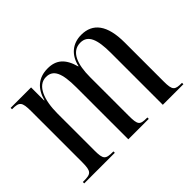

<svg xmlns="http://www.w3.org/2000/svg" viewBox="-110 -760 976 976"><g transform="rotate(-45 377.5 -272.5)"><path d="M21 0H241V-10H239C185 -10 176 -17 176 -82V-347C176 -443 204 -520 266 -520C318 -520 338 -477 338 -373V0H485V-10H481C432 -10 424 -17 424 -83V-361C424 -452 448 -520 513 -520C567 -520 586 -471 586 -373V0H734V-10H732C683 -10 673 -17 673 -81V-361C673 -487 627 -545 544 -545C480 -545 436 -506 422 -442H420C400 -515 363 -545 303 -545C234 -545 194 -506 177 -442H175V-536H28V-526H30C80 -526 90 -517 90 -450V-84C90 -17 79 -10 27 -10H21Z"/></g></svg>

Font: Noto Serif Display ExtraCondensed
Style: Regular
Weight: 400
Width: 2
Designer: Monotype Design Team
Foundry: Monotype Imaging Inc.
Version: Version 2.009